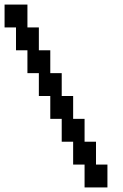

<svg xmlns="http://www.w3.org/2000/svg" viewBox="-20 -820 540 840"><path d="M400 -100V-200H350V-300H300V-400H250V-500H200V-600H150V-700H100V-800H0V-700H50V-600H100V-500H150V-400H200V-300H250V-200H300V-100H350V0H450V-100Z"/></svg>

Font: Analogue OS
Style: Regular
Weight: 400
Designer: AbFarid
Version: Version 1.000